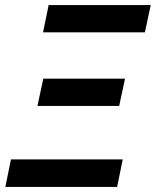

<svg xmlns="http://www.w3.org/2000/svg" viewBox="-20 -734 612 754"><path d="M149 -607H549L572 -714H171ZM127 -318H448L471 -425H150ZM1 0H440L462 -108H23Z"/></svg>

Font: Noto Sans SemiBold
Style: Italic
Weight: 600
Italic angle: -12°
Designer: Monotype Design Team
Foundry: Monotype Imaging Inc.
Version: Version 2.013